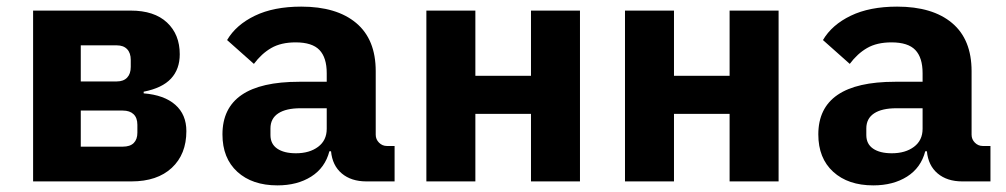

<svg xmlns="http://www.w3.org/2000/svg" viewBox="-20 -548 3040 580"><path d="M80 -516H375Q446 -516 484.5 -480Q523 -444 523 -384Q523 -339 496.5 -310.5Q470 -282 414 -271V-266Q476 -261 509.5 -231.5Q543 -202 543 -152Q543 -82 499 -41Q455 0 377 0H80ZM351 -105Q373 -105 384 -116Q395 -127 395 -147V-171Q395 -192 383.5 -203Q372 -214 351 -214H224V-105ZM333 -302Q353 -302 364 -313.5Q375 -325 375 -346V-367Q375 -388 364 -399.5Q353 -411 333 -411H224V-302Z M1087 0Q1041 0 1012.5 -24Q984 -48 980 -91H975Q962 -41 920 -14.5Q878 12 818 12Q742 12 697 -29Q652 -70 652 -142Q652 -301 884 -301H967V-327Q967 -374 945 -397Q923 -420 873 -420Q829 -420 799.5 -403Q770 -386 747 -355L666 -427Q693 -473 750 -500.5Q807 -528 890 -528Q997 -528 1056 -478.5Q1115 -429 1115 -333V-141Q1115 -127 1125 -117Q1135 -107 1149 -107H1172V0ZM967 -159V-221H888Q844 -221 820.5 -205.5Q797 -190 797 -160V-140Q797 -113 817.5 -99Q838 -85 874 -85Q915 -85 941 -104.5Q967 -124 967 -159Z M1268 -516H1416V-319H1584V-516H1732V0H1584V-204H1416V0H1268Z M1868 -516H2016V-319H2184V-516H2332V0H2184V-204H2016V0H1868Z M2887 0Q2841 0 2812.5 -24Q2784 -48 2780 -91H2775Q2762 -41 2720 -14.5Q2678 12 2618 12Q2542 12 2497 -29Q2452 -70 2452 -142Q2452 -301 2684 -301H2767V-327Q2767 -374 2745 -397Q2723 -420 2673 -420Q2629 -420 2599.5 -403Q2570 -386 2547 -355L2466 -427Q2493 -473 2550 -500.5Q2607 -528 2690 -528Q2797 -528 2856 -478.5Q2915 -429 2915 -333V-141Q2915 -127 2925 -117Q2935 -107 2949 -107H2972V0ZM2767 -159V-221H2688Q2644 -221 2620.5 -205.5Q2597 -190 2597 -160V-140Q2597 -113 2617.5 -99Q2638 -85 2674 -85Q2715 -85 2741 -104.5Q2767 -124 2767 -159Z"/></svg>

Font: iA Writer Mono V
Style: Regular
Weight: 400
Designer: Mike Abbink, Paul van der Laan, Pieter van Rosmalen
Foundry: Bold Monday
Version: Version 2.000